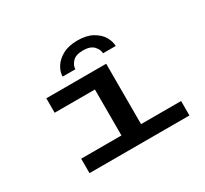

<svg xmlns="http://www.w3.org/2000/svg" viewBox="-142 -905 1184 1111"><g transform="rotate(-30 450.0 -350.0)"><path d="M162.5 0V-96.5H431.5V-403.5H162.5V-500H562.5V-96.5H830V0ZM485 -700Q545 -700 584.2 -678.2Q623.5 -656.5 642.5 -624.5Q661.5 -592.5 661.5 -561.5H577Q577 -586.5 555 -610.2Q533 -634 484 -634Q435 -634 413.5 -610.2Q392 -586.5 392 -561.5H307Q307 -592.5 326.8 -624.5Q346.5 -656.5 386 -678.2Q425.5 -700 485 -700Z"/></g></svg>

Font: Trispace Expanded Medium
Style: Regular
Weight: 500
Width: 7
Designer: Tyler Finck
Foundry: Etcetera Type Company
Version: Version 1.210; ttfautohint (v1.8.3)